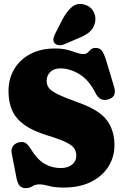

<svg xmlns="http://www.w3.org/2000/svg" viewBox="-20 -961 634 994"><path d="M310 10Q263 10 233.5 1.8Q204 -6.5 184 -6.5Q162.5 -6.5 148 3.2Q133.5 13 113 13Q93 13 82 0.8Q71 -11.5 65.5 -39L40.5 -168Q37 -187.5 45.8 -202.5Q54.5 -217.5 75.5 -223.5Q96.5 -229 110.2 -222Q124 -215 139.5 -189.5Q171.5 -136.5 209.5 -113.8Q247.5 -91 294.5 -91Q331.5 -91 353.2 -108.8Q375 -126.5 375 -155Q375 -175.5 365 -191.8Q355 -208 323 -224Q291 -240 225 -260Q148.5 -283.5 104.8 -315.5Q61 -347.5 42.5 -390.5Q24 -433.5 24 -488.5Q24 -552.5 53.2 -602.5Q82.5 -652.5 136.8 -681.2Q191 -710 265 -710Q303.5 -710 329.8 -702.8Q356 -695.5 375.5 -688.2Q395 -681 411.5 -681Q426.5 -681 434.2 -689Q442 -697 450.5 -705Q459 -713 476 -713Q496 -713 507.5 -698.2Q519 -683.5 531 -643.5L570.5 -512Q578 -486.5 571.5 -470.2Q565 -454 541 -446.5Q497.5 -433 474.5 -479Q441.5 -546 391.8 -576.5Q342 -607 293 -607Q259.5 -607 240.5 -588.5Q221.5 -570 221.5 -542.5Q221.5 -523 232 -507.2Q242.5 -491.5 278 -473.8Q313.5 -456 388.5 -429Q493 -392 532.8 -339.2Q572.5 -286.5 572.5 -209Q572.5 -148 541 -98.2Q509.5 -48.5 450.8 -19.2Q392 10 310 10ZM304 -861.5Q326 -902.5 352.5 -925Q379 -947.5 417 -937.5Q450 -928 464.5 -900Q479 -872 471.5 -842.5Q464 -814 444.2 -796.2Q424.5 -778.5 384.5 -762.5L310.5 -731Q297.5 -725.5 283.5 -727.2Q269.5 -729 262 -738.5Q254 -750 256.8 -762.2Q259.5 -774.5 266.5 -788Z"/></svg>

Font: Fraunces 144pt SuperSoft Black
Style: Regular
Weight: 900
Version: Version 1.000;[b76b70a41]